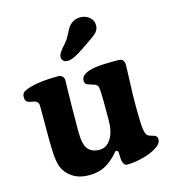

<svg xmlns="http://www.w3.org/2000/svg" viewBox="-109 -805 807 908"><g transform="rotate(-15 294.5 -351.0)"><path d="M344.7 -574.2Q286.1 -532.7 257.3 -532.7Q244.6 -532.7 236.8 -539.8Q229 -546.9 229 -557.6Q229 -561 229.7 -564.7Q230.5 -568.4 231.4 -571Q232.4 -573.7 235.1 -577.9Q237.8 -582 239.3 -584.5Q240.7 -586.9 245.1 -592.3Q249.5 -597.7 251.5 -600.1Q253.4 -602.5 259.3 -609.1Q265.1 -615.7 267.6 -618.7Q280.3 -633.3 291.3 -656Q302.2 -678.7 307.6 -685.5Q330.6 -716.8 366.2 -716.8Q393.1 -716.8 411.6 -701.2Q430.2 -685.5 430.2 -661.6Q430.2 -639.6 415 -625Q407.7 -618.2 397.7 -610.8Q387.7 -603.5 370.8 -592Q354 -580.6 344.7 -574.2ZM512.7 -264.2V-230Q512.7 -154.3 517.3 -127Q522 -99.6 533.2 -94.2Q538.1 -91.8 543.2 -90.1Q548.3 -88.4 553.7 -86.9Q559.1 -85.4 562 -84.5Q575.7 -79.1 575.7 -64Q575.7 -42 546.9 -24.9Q519 -6.8 477.5 3.4Q436 13.7 404.3 13.7Q396 13.7 391.8 10.7Q387.7 7.8 383.3 -1.5Q378.4 -11.2 378.4 -45.9Q378.4 -62.5 369.1 -62.5Q366.7 -62.5 364.3 -61Q361.8 -59.6 360.4 -57.6Q358.9 -55.7 355.5 -51.8Q352.1 -47.9 350.1 -45.4Q318.8 -13.2 288.6 1.2Q258.3 15.6 214.8 15.6Q139.6 15.6 100.6 -40Q85.9 -60.5 80.8 -97.4Q75.7 -134.3 75.7 -192.4V-362.3Q75.7 -381.8 55.2 -388.2Q52.7 -388.7 41.5 -390.6Q30.3 -392.6 24.4 -395.5Q11.7 -400.9 11.7 -420.9Q11.7 -442.4 30.3 -450.2Q85.4 -474.6 194.8 -474.6Q206.5 -474.6 214.6 -467Q222.7 -459.5 222.7 -446.3Q222.7 -440.9 221.7 -409.7Q220.7 -378.4 220 -321.3Q219.2 -264.2 219.2 -196.3Q219.2 -134.8 237.8 -111.3Q256.3 -87.9 294.9 -87.9Q328.6 -87.9 350.1 -121.1Q371.6 -154.3 371.6 -212.4V-304.2Q371.6 -359.9 367.7 -375Q365.7 -380.4 362.3 -384Q358.9 -387.7 356.4 -388.9Q354 -390.1 348.6 -392.1Q321.8 -400.4 319.3 -401.4Q305.2 -406.2 305.2 -422.9Q305.2 -444.8 329.6 -456.5Q362.3 -474.6 455.6 -474.6H487.8Q504.4 -474.6 511.2 -466.6Q518.1 -458.5 518.1 -441.9Q518.1 -422.9 515.4 -362.3Q512.7 -301.8 512.7 -264.2Z"/></g></svg>

Font: Cooper*
Style: Bold
Weight: 700
Designer: Owen Earl
Foundry: indestructible type*
Version: Version 0.001